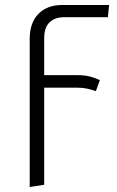

<svg xmlns="http://www.w3.org/2000/svg" viewBox="-20 -543 468 769"><path d="M157 -390V-242H290Q318 -242 338.5 -237Q359 -232 380 -222L364 -178Q344 -185 326.5 -188.5Q309 -192 285 -192H157V197L99 206V-387Q99 -452 134 -487.5Q169 -523 229 -523H417L412 -474H232Q198 -473 177.5 -452.5Q157 -432 157 -390Z"/></svg>

Font: Fira Sans Light
Style: Regular
Weight: 300
Designer: bBox Type GmbH & Carrois Corporate GbR & Edenspiekermann AG
Foundry: bBox Type GmbH & Carrois Corporate GbR & Edenspiekermann AG
Version: Version 4.301